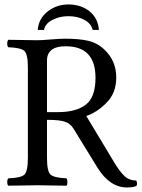

<svg xmlns="http://www.w3.org/2000/svg" viewBox="-20 -824 630 854"><path d="M147.9 -690.9Q151.9 -741.7 191.9 -772.9Q231.9 -804.2 284.2 -804.2Q340.3 -804.2 378.2 -773.7Q416 -743.2 419.9 -690.9H392.1Q386.2 -718.8 355.7 -735.4Q325.2 -752 284.2 -752Q245.1 -752 213.1 -735.6Q181.2 -719.2 175.8 -690.9ZM272 -618.2Q189 -618.2 189 -554.2V-325.2H236.8Q317.9 -325.2 361.3 -358.2Q404.8 -391.1 404.8 -478Q404.8 -618.2 272 -618.2ZM189 -122.1Q189 -62 204.6 -47.6Q220.2 -33.2 275.9 -30.8Q279.8 -25.9 279.8 -13.9Q279.8 -2 275.9 2Q188 0 147 0Q106.9 0 17.1 2Q12.2 -2 12.2 -13.9Q12.2 -25.9 17.1 -30.8Q73.2 -32.7 88.6 -47.4Q104 -62 104 -122.1V-522.9Q104 -583 88.6 -597.4Q73.2 -611.8 17.1 -613.8Q12.2 -617.7 12.2 -629.9Q12.2 -642.1 17.1 -647Q111.3 -645 146 -645Q163.1 -645 204.6 -648.4Q246.1 -651.9 271 -651.9Q330.1 -651.9 371.1 -642.8Q412.1 -633.8 443.8 -604Q497.1 -554.2 497.1 -479Q497.1 -410.2 453.6 -366.7Q410.2 -323.2 363.8 -308.1L490.2 -98.1Q513.2 -60.1 534.2 -40.5Q555.2 -21 585.9 -21Q592.8 -7.8 586.9 2.9Q572.8 9.8 544.9 9.8Q467.8 9.8 413.1 -79.1L306.2 -252.9Q293.9 -272.9 270.5 -282Q247.1 -291 189 -291Z"/></svg>

Font: Linux Libertine O
Style: Regular
Weight: 400
Designer: Philipp H. Poll
Foundry: Philipp H. Poll
Version: Version 5.3.0